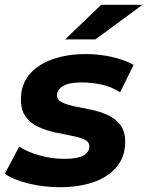

<svg xmlns="http://www.w3.org/2000/svg" viewBox="-35 -771 613 799"><path d="M215 8Q144 8 81.5 -8Q19 -24 -15 -48L45 -161Q80 -138 130.5 -124Q181 -110 232 -110Q287 -110 312 -124Q337 -138 337 -162Q337 -181 316 -190.5Q295 -200 263 -206Q231 -212 194.5 -220Q158 -228 125.5 -242.5Q93 -257 72.5 -284.5Q52 -312 52 -357Q52 -418 86.5 -460Q121 -502 182.5 -524Q244 -546 322 -546Q378 -546 431 -534Q484 -522 521 -501L465 -387Q427 -411 385.5 -419.5Q344 -428 306 -428Q251 -428 226.5 -412.5Q202 -397 202 -375Q202 -356 222.5 -345.5Q243 -335 275 -328.5Q307 -322 344 -314.5Q381 -307 413 -292.5Q445 -278 465.5 -251.5Q486 -225 486 -180Q486 -119 450.5 -76.5Q415 -34 354 -13Q293 8 215 8ZM236 -607 386 -751H558L362 -607Z"/></svg>

Font: Montserrat Thin
Style: Bold Italic
Weight: 700
Italic angle: -11.3°
Version: Version 9.000